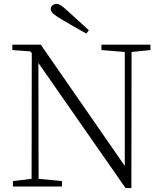

<svg xmlns="http://www.w3.org/2000/svg" viewBox="-20 -951 828 979"><path d="M433.1 -796.9 419.9 -779.8Q387.2 -797.9 354.5 -816.9Q321.8 -835.9 291 -854Q262.7 -870.6 250.7 -881.8Q238.8 -893.1 238.8 -904.8Q238.8 -916 247.3 -923.6Q255.9 -931.2 268.1 -931.2Q278.3 -931.2 291 -923.1Q303.7 -915 326.2 -894Q350.6 -871.6 378.2 -846.7Q405.8 -821.8 433.1 -796.9ZM747.1 -723.1V-695.8L650.9 -686L649.9 7.8H620.1L175.8 -629.9L176.8 -39.1L295.9 -27.8V0H45.9V-27.8L141.1 -39.1L142.1 -679.2L134.8 -689L43 -695.8V-723.1H188L616.2 -105V-686L497.1 -695.8V-723.1Z"/></svg>

Font: Source Han Serif CN ExtraLight
Style: Regular
Weight: 250
Designer: Ryoko NISHIZUKA  (kana & ideographs); Frank Grießhammer (Latin, Greek & Cyrillic); Wenlong ZHANG  (bopomofo); Sandoll Co
Foundry: Adobe Systems Incorporated
Version: Version 1.001;PS 1.001;hotconv 16.6.54;makeotf.lib2.5.65590